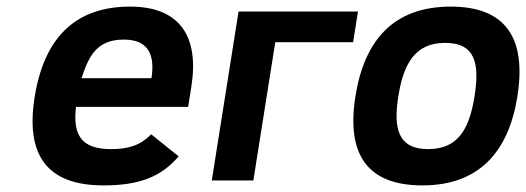

<svg xmlns="http://www.w3.org/2000/svg" viewBox="-20 -547 1595 582"><path d="M374.5 -527C210.5 -527 114 -435.3 84.9 -252C57.3 -77.5 121.6 15 293.6 15C402.7 15 467.9 -10.8 521.6 -73L438.2 -140C407.2 -107.9 371.7 -95 317 -95C228.1 -95 200.3 -135.6 210.3 -223H550.3L560.1 -285C584.3 -437.4 524.1 -527 374.5 -527ZM439.1 -310H227.1C250.5 -382.1 276.6 -427 355.6 -427C423.6 -427 451.5 -388 439.1 -310Z M703.1 -512 622 0H748L814.4 -419H1050.4L1065.1 -512Z M1346.5 -527C1174.6 -527 1084.6 -426.9 1057.4 -255C1028.9 -75 1096.6 15 1260.6 15C1430.7 15 1521.5 -85.2 1548.4 -255C1575.5 -426.4 1517.5 -527 1346.5 -527ZM1278 -95C1186.6 -95 1171.9 -157.1 1187.4 -255C1202.9 -352.7 1237.7 -417 1329 -417C1421.2 -417 1434.1 -354.4 1418.4 -255C1402.9 -157 1368.9 -95 1278 -95Z"/></svg>

Font: Fog Sans
Style: It
Weight: 700
Foundry: Intel Corporation
Version: Version 1.00